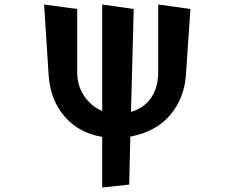

<svg xmlns="http://www.w3.org/2000/svg" viewBox="-20 -820 1040 853"><path d="M434 13V-212Q330 -229 266.5 -303Q203 -377 196 -487L176 -800L323 -780V-500Q323 -438 354.5 -392.5Q386 -347 434 -327V-800L574 -780L562 -323Q618 -338 650.5 -384.5Q683 -431 683 -500V-800L826 -780L806 -487Q799 -384 736.5 -309.5Q674 -235 559 -213L554 0Z"/></svg>

Font: RocknRoll One
Style: Regular
Weight: 400
Designer: Fontworks Inc.
Foundry: Fontworks Inc.
Version: Version 1.100